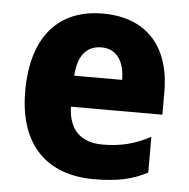

<svg xmlns="http://www.w3.org/2000/svg" viewBox="-45 -604 647 659"><g transform="rotate(5 278.0 -274.5)"><path d="M284 -559C134 -559 41 -462 41 -271C41 -84 141 10 302 10C382 10 436 -2 486 -29V-152C431 -123 383 -111 321 -111C244 -111 204 -154 202 -231H517V-309C517 -470 430 -559 284 -559ZM289 -443C341 -443 369 -402 369 -338H204C208 -411 241 -443 289 -443Z"/></g></svg>

Font: Noto Sans Thai Looped SemiCondensed ExtraBold
Style: Regular
Weight: 800
Width: 4
Designer: Sasikarn Vongin, Ben Mitchell
Foundry: The Fontpad Ltd
Version: Version 1.001